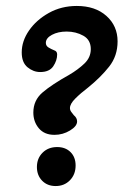

<svg xmlns="http://www.w3.org/2000/svg" viewBox="-20 -618 423 645"><path d="M163 -165Q129 -165 110.5 -187Q92 -209 92 -240Q92 -281 123 -307.5Q154 -334 213 -367Q242 -384 263.5 -404.5Q285 -425 285 -453Q285 -484 260 -498Q235 -512 204 -512Q175 -512 154.5 -501Q134 -490 134 -474Q134 -464 143 -458.5Q152 -453 162 -449Q172 -446 172 -435Q172 -415 159 -395.5Q146 -376 115 -376Q92 -376 72.5 -392Q53 -408 53 -442Q53 -480 77.5 -515.5Q102 -551 144 -574.5Q186 -598 238 -598Q300 -598 337.5 -564.5Q375 -531 375 -479Q375 -430 346.5 -394Q318 -358 276 -324Q251 -305 233 -287Q215 -269 215 -255Q215 -248 219.5 -242Q224 -236 228 -231Q239 -222 239 -210Q239 -194 215 -179.5Q191 -165 163 -165ZM167 7Q139 7 121.5 -11Q104 -29 104 -57Q104 -86 123 -105Q142 -124 172 -124Q200 -124 217 -107Q234 -90 234 -62Q234 -32 215 -12.5Q196 7 167 7Z"/></svg>

Font: Akaya Kanadaka
Style: Regular
Weight: 400
Designer: Vaishnavi Murthy Yerkadithaya, Juan Luis Blanco Aristondo
Version: Version 1.002; ttfautohint (v1.8.3)